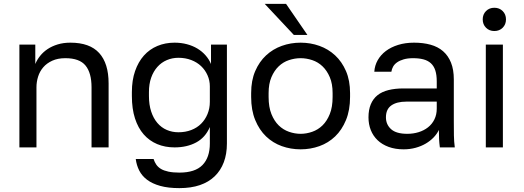

<svg xmlns="http://www.w3.org/2000/svg" viewBox="-20 -760 2703 990"><path d="M80 0V-530H162V-430Q171 -452 187 -472Q203 -492 225.5 -507Q248 -522 277.5 -531Q307 -540 343 -540Q443 -540 491.5 -486.5Q540 -433 540 -330V0H452V-310Q452 -384 421 -422Q390 -460 317 -460Q278 -460 249.5 -447Q221 -434 203 -413Q185 -392 176.5 -365Q168 -338 168 -310V0Z M905 210Q847 210 806 198.5Q765 187 738.5 167Q712 147 698 119.5Q684 92 680 60H772Q777 76 786 89Q795 102 810 111Q825 120 848.5 125Q872 130 905 130Q986 130 1024 91Q1062 52 1062 -20V-105Q1039 -51 991.5 -25.5Q944 0 880 0Q831 0 790.5 -17Q750 -34 721 -67Q692 -100 676 -149.5Q660 -199 660 -265V-285Q660 -346 676.5 -393.5Q693 -441 722 -473.5Q751 -506 791.5 -523Q832 -540 880 -540Q914 -540 944 -532Q974 -524 998 -509.5Q1022 -495 1040 -474.5Q1058 -454 1068 -430V-530H1150V-20Q1150 34 1134 76.5Q1118 119 1087 149Q1056 179 1010.5 194.5Q965 210 905 210ZM900 -78Q936 -78 966 -89.5Q996 -101 1017 -122Q1038 -143 1050 -172Q1062 -201 1062 -235V-315Q1062 -345 1050 -372Q1038 -399 1017 -419Q996 -439 966 -450.5Q936 -462 900 -462Q868 -462 840 -450Q812 -438 791.5 -415Q771 -392 759.5 -359.5Q748 -327 748 -285V-265Q748 -220 759.5 -185Q771 -150 791.5 -126Q812 -102 840 -90Q868 -78 900 -78Z M1530 10Q1479 10 1433 -6.5Q1387 -23 1352 -56.5Q1317 -90 1296 -141Q1275 -192 1275 -260V-280Q1275 -345 1296 -393.5Q1317 -442 1352 -474.5Q1387 -507 1433 -523.5Q1479 -540 1530 -540Q1581 -540 1627 -523.5Q1673 -507 1708 -474.5Q1743 -442 1764 -393.5Q1785 -345 1785 -280V-260Q1785 -192 1764 -141Q1743 -90 1708 -56.5Q1673 -23 1627 -6.5Q1581 10 1530 10ZM1530 -70Q1560 -70 1590 -80.5Q1620 -91 1643 -113.5Q1666 -136 1680.5 -172Q1695 -208 1695 -260V-280Q1695 -328 1680.5 -362Q1666 -396 1643 -418Q1620 -440 1590 -450Q1560 -460 1530 -460Q1500 -460 1470 -450Q1440 -440 1417 -418Q1394 -396 1379.5 -362Q1365 -328 1365 -280V-260Q1365 -208 1379.5 -172Q1394 -136 1417 -113.5Q1440 -91 1470 -80.5Q1500 -70 1530 -70ZM1495 -580 1345 -740H1455L1565 -580Z M2061 10Q2018 10 1984 -2.5Q1950 -15 1927 -37Q1904 -59 1892 -89Q1880 -119 1880 -155Q1880 -194 1892 -222.5Q1904 -251 1926.5 -269Q1949 -287 1983 -295.5Q2017 -304 2060 -304H2232V-340Q2232 -374 2224.5 -397Q2217 -420 2201.5 -434Q2186 -448 2163 -454Q2140 -460 2110 -460Q2082 -460 2061.5 -454Q2041 -448 2027.5 -438.5Q2014 -429 2007 -416.5Q2000 -404 1998 -390H1910Q1912 -422 1927.5 -449.5Q1943 -477 1969.5 -497Q1996 -517 2033 -528.5Q2070 -540 2115 -540Q2162 -540 2200 -529.5Q2238 -519 2264.5 -496Q2291 -473 2305.5 -437Q2320 -401 2320 -350V-135Q2320 -93 2320.5 -61.5Q2321 -30 2325 0H2248Q2245 -23 2244 -43.5Q2243 -64 2243 -90Q2233 -69 2215.5 -51Q2198 -33 2175 -19.5Q2152 -6 2123 2Q2094 10 2061 10ZM2080 -70Q2111 -70 2138.5 -78.5Q2166 -87 2187 -103.5Q2208 -120 2220 -144.5Q2232 -169 2232 -200V-236H2075Q2026 -236 1998 -216.5Q1970 -197 1970 -155Q1970 -118 1996.5 -94Q2023 -70 2080 -70Z M2485 0V-530H2573V0ZM2529 -600Q2503 -600 2486 -617Q2469 -634 2469 -660Q2469 -686 2486 -703Q2503 -720 2529 -720Q2555 -720 2572 -703Q2589 -686 2589 -660Q2589 -634 2572 -617Q2555 -600 2529 -600Z"/></svg>

Font: Golos Text VF
Style: Regular
Weight: 400
Designer: A.Korolkova, Vitaly Kuzmin
Foundry: ParaType Ltd
Version: Version 2.003